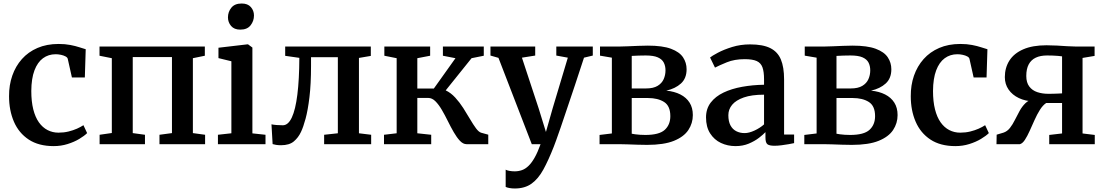

<svg xmlns="http://www.w3.org/2000/svg" viewBox="-20 -820 6284 1092"><path d="M285.5 11Q200 11 143.5 -26.2Q87 -63.5 59.2 -127.8Q31.5 -192 31.5 -272.5Q31 -335.5 49.8 -389.5Q68.5 -443.5 104.5 -484Q140.5 -524.5 193 -547.2Q245.5 -570 313.5 -570Q350.5 -570 380 -564.2Q409.5 -558.5 431.5 -551.2Q453.5 -544 467.5 -540L462.5 -379.5H389L365.5 -484.5Q364 -493 353 -499Q342 -505 326.8 -508.2Q311.5 -511.5 296.5 -511.5Q255.5 -511.5 224.5 -488.8Q193.5 -466 176 -419.8Q158.5 -373.5 158 -302.5Q158 -243 169.2 -198.2Q180.5 -153.5 201.2 -124.2Q222 -95 250.5 -80.2Q279 -65.5 312.5 -65.5Q343 -65.5 369.5 -72Q396 -78.5 417.8 -88.2Q439.5 -98 454.5 -108L475.5 -63Q459.5 -47 430.8 -29.8Q402 -12.5 364.5 -0.8Q327 11 285.5 11Z M546.5 0V-53.5L616 -63.5V-489L546 -503V-555.5H1145V-503L1077 -489V-63L1146.5 -53.5V0H887V-53.5L958 -63V-495.5H735V-63L804.5 -53.5V0Z M1219.5 0V-53.5L1296 -62V-471.5L1222.5 -489.5V-548.5L1388.5 -568H1390.5L1415.5 -549.5V-61.5L1490 -53.5V0ZM1346 -651.5Q1312 -651.5 1294.2 -672.5Q1276.5 -693.5 1276.5 -721Q1276.5 -752.5 1295.8 -776.2Q1315 -800 1354 -800H1355Q1389 -800 1406.8 -779.8Q1424.5 -759.5 1424.5 -732Q1424.5 -700.5 1405.2 -676Q1386 -651.5 1347 -651.5Z M1578 6Q1562.5 6 1550.2 4Q1538 2 1530.5 -0.5L1524 -113Q1534.5 -110.5 1552.2 -109Q1570 -107.5 1588.5 -107.5Q1619 -107.5 1639.8 -151.8Q1660.5 -196 1671.2 -281.8Q1682 -367.5 1682.5 -491L1602 -502.5V-555.5H2089V-502L2021.5 -490.5V-62L2091 -53.5V0H1823.5V-53.5L1901.5 -62V-494.5H1749V-446Q1749 -341.5 1740 -267.2Q1731 -193 1718 -145Q1705 -97 1692 -70Q1677 -37.5 1651.2 -15.8Q1625.5 6 1578 6Z M2164 0V-53.5L2236 -62V-489L2166 -503V-555.5H2426.5V-503L2353.5 -489V-316.5H2447.5L2570.5 -489L2499 -503V-555.5H2731.5V-503L2662 -489L2515 -306Q2544.5 -292 2569.2 -265Q2594 -238 2614.8 -205.5Q2635.5 -173 2653.5 -142.2Q2671.5 -111.5 2687.2 -90.2Q2703 -69 2717 -65L2757 -54V0H2633.5Q2614 0 2596 -19Q2578 -38 2560.8 -68Q2543.5 -98 2527 -131.5Q2510.5 -165 2493 -195Q2475.5 -225 2456.5 -244Q2437.5 -263 2415.5 -263H2353.5V-62L2432.5 -53.5V0Z M2908 252Q2891.5 252 2877.8 249.5Q2864 247 2856 243V145Q2862.5 149 2877 151.8Q2891.5 154.5 2907.5 154.5Q2929 154.5 2948.8 147.5Q2968.5 140.5 2986.2 123.2Q3004 106 3021 76Q3038 46 3054.5 0H3004.5L2815 -491L2769.5 -504V-555.5H3024V-504L2948.5 -492L3043.5 -204L3085 -69.5L3123.5 -205L3209.5 -492L3144 -504V-555.5H3351.5V-504L3301.5 -492Q3274 -407 3249.2 -333.2Q3224.5 -259.5 3204.2 -199.5Q3184 -139.5 3168.8 -94.8Q3153.5 -50 3143.2 -22.2Q3133 5.5 3129.5 14.5Q3099.5 91 3070.5 144Q3041.5 197 3003.2 224.5Q2965 252 2908 252Z M3660.5 4Q3636 4 3605.8 3Q3575.5 2 3547.5 1Q3519.5 0 3501.5 0H3390V-52.5L3460 -61V-492L3392.5 -503.5V-555.5H3509Q3526 -555.5 3553 -556.8Q3580 -558 3609.8 -559.2Q3639.5 -560.5 3664.5 -560.5Q3748.5 -560.5 3796.5 -542.5Q3844.5 -524.5 3864.8 -494Q3885 -463.5 3885 -426Q3885 -374.5 3853 -345.2Q3821 -316 3769.5 -304.5Q3815.5 -300 3849.5 -282.8Q3883.5 -265.5 3902 -236.2Q3920.5 -207 3920.5 -165.5Q3920.5 -119 3895 -80.5Q3869.5 -42 3812.8 -19Q3756 4 3660.5 4ZM3650.5 -52.5Q3729 -52.5 3760.8 -81.5Q3792.5 -110.5 3792.5 -159.5Q3792.5 -217.5 3757 -240Q3721.5 -262.5 3665.5 -262.5H3573V-59.5Q3580.5 -58 3592.8 -56.2Q3605 -54.5 3620 -53.5Q3635 -52.5 3650.5 -52.5ZM3573 -317H3655Q3695.5 -317 3719.8 -331.5Q3744 -346 3754.5 -369.5Q3765 -393 3765 -420Q3765 -445 3755.2 -464Q3745.5 -483 3721.2 -493.8Q3697 -504.5 3652.5 -504.5Q3632.5 -504.5 3612 -503.8Q3591.5 -503 3573 -502Z M4163.5 11Q4118.5 11 4080.2 -7Q4042 -25 4018.8 -61.5Q3995.5 -98 3995.5 -152.5Q3995.5 -201.5 4022.2 -236.5Q4049 -271.5 4095 -293.5Q4141 -315.5 4200.5 -326.2Q4260 -337 4325.5 -338V-369.5Q4325.5 -412 4316.5 -437Q4307.5 -462 4283.8 -472.8Q4260 -483.5 4215.5 -483.5Q4157.5 -483.5 4114 -465.8Q4070.5 -448 4046.5 -435.5L4018.5 -493Q4029 -502 4062.8 -520Q4096.5 -538 4144.2 -552.8Q4192 -567.5 4246 -567.5Q4318.5 -567.5 4360.8 -546.5Q4403 -525.5 4421.2 -481.8Q4439.5 -438 4439.5 -368.5V-55H4496.5V-6Q4485.5 -3.5 4466 0Q4446.5 3.5 4424.8 6.2Q4403 9 4385 9Q4355.5 9 4344.5 0.2Q4333.5 -8.5 4333.5 -38.5V-68.5Q4321 -55 4296.8 -36.2Q4272.5 -17.5 4238.8 -3.2Q4205 11 4163.5 11ZM4215 -63Q4240 -63 4271.2 -77.5Q4302.5 -92 4325.5 -112.5V-281.5Q4255.5 -281.5 4210.5 -265.8Q4165.5 -250 4144 -224Q4122.5 -198 4122.5 -165Q4122.5 -129.5 4134.5 -107Q4146.5 -84.5 4167.5 -73.8Q4188.5 -63 4215 -63Z M4825 4Q4800.5 4 4770.2 3Q4740 2 4712 1Q4684 0 4666 0H4554.5V-52.5L4624.5 -61V-492L4557 -503.5V-555.5H4673.5Q4690.5 -555.5 4717.5 -556.8Q4744.5 -558 4774.2 -559.2Q4804 -560.5 4829 -560.5Q4913 -560.5 4961 -542.5Q5009 -524.5 5029.2 -494Q5049.5 -463.5 5049.5 -426Q5049.5 -374.5 5017.5 -345.2Q4985.5 -316 4934 -304.5Q4980 -300 5014 -282.8Q5048 -265.5 5066.5 -236.2Q5085 -207 5085 -165.5Q5085 -119 5059.5 -80.5Q5034 -42 4977.2 -19Q4920.5 4 4825 4ZM4815 -52.5Q4893.5 -52.5 4925.2 -81.5Q4957 -110.5 4957 -159.5Q4957 -217.5 4921.5 -240Q4886 -262.5 4830 -262.5H4737.5V-59.5Q4745 -58 4757.2 -56.2Q4769.5 -54.5 4784.5 -53.5Q4799.5 -52.5 4815 -52.5ZM4737.5 -317H4819.5Q4860 -317 4884.2 -331.5Q4908.5 -346 4919 -369.5Q4929.5 -393 4929.5 -420Q4929.5 -445 4919.8 -464Q4910 -483 4885.8 -493.8Q4861.5 -504.5 4817 -504.5Q4797 -504.5 4776.5 -503.8Q4756 -503 4737.5 -502Z M5414 11Q5328.5 11 5272 -26.2Q5215.5 -63.5 5187.8 -127.8Q5160 -192 5160 -272.5Q5159.5 -335.5 5178.2 -389.5Q5197 -443.5 5233 -484Q5269 -524.5 5321.5 -547.2Q5374 -570 5442 -570Q5479 -570 5508.5 -564.2Q5538 -558.5 5560 -551.2Q5582 -544 5596 -540L5591 -379.5H5517.5L5494 -484.5Q5492.5 -493 5481.5 -499Q5470.5 -505 5455.2 -508.2Q5440 -511.5 5425 -511.5Q5384 -511.5 5353 -488.8Q5322 -466 5304.5 -419.8Q5287 -373.5 5286.5 -302.5Q5286.5 -243 5297.8 -198.2Q5309 -153.5 5329.8 -124.2Q5350.5 -95 5379 -80.2Q5407.5 -65.5 5441 -65.5Q5471.5 -65.5 5498 -72Q5524.5 -78.5 5546.2 -88.2Q5568 -98 5583 -108L5604 -63Q5588 -47 5559.2 -29.8Q5530.5 -12.5 5493 -0.8Q5455.5 11 5414 11Z M5647.5 0 5648.5 -54 5687 -65.5Q5708.5 -72.5 5724 -92.2Q5739.5 -112 5752.2 -137.8Q5765 -163.5 5779 -189Q5793 -214.5 5812 -233Q5831 -251.5 5859 -256.5V-243.5Q5812 -244.5 5774.8 -262.2Q5737.5 -280 5716.2 -310.8Q5695 -341.5 5695 -381.5Q5695 -434.5 5721 -475.5Q5747 -516.5 5799.8 -539.5Q5852.5 -562.5 5932 -562.5Q5961.5 -562.5 5992 -560.8Q6022.5 -559 6049.5 -557.2Q6076.5 -555.5 6094.5 -555.5H6205.5V-502L6137 -490.5V-61L6206.5 -52.5V0H5947.5V-52.5L6020.5 -61V-234H5930Q5911 -221.5 5894.5 -195.2Q5878 -169 5863.8 -137Q5849.5 -105 5836 -75Q5822.5 -45 5808.8 -24.2Q5795 -3.5 5780.5 0ZM5942 -286.5Q5954.5 -286.5 5969.5 -286.8Q5984.5 -287 5998.5 -287.8Q6012.5 -288.5 6020.5 -289V-499.5Q6012 -501 5996.8 -502.2Q5981.5 -503.5 5965 -504Q5948.5 -504.5 5935.5 -504.5Q5897 -504.5 5870.8 -492Q5844.5 -479.5 5830.8 -453.8Q5817 -428 5817 -388Q5817 -350.5 5834 -328Q5851 -305.5 5879.5 -296Q5908 -286.5 5942 -286.5Z"/></svg>

Font: Merriweather SemiBold
Style: Regular
Weight: 600
Version: Version 2.100